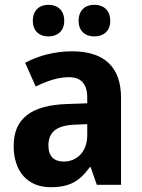

<svg xmlns="http://www.w3.org/2000/svg" viewBox="-20 -771 593 801"><path d="M117 -684C117 -641 145 -619 182 -619C219 -619 248 -641 248 -684C248 -729 219 -751 182 -751C145 -751 117 -729 117 -684ZM308 -684C308 -641 336 -619 374 -619C411 -619 440 -641 440 -684C440 -729 411 -751 374 -751C336 -751 308 -729 308 -684ZM281 -557C209 -557 140 -539 85 -509L129 -410C178 -434 223 -449 268 -449C317 -449 344 -422 344 -364V-340L259 -337C112 -332 37 -278 37 -162C37 -55 96 10 191 10C272 10 313 -16 355 -74H358L384 0H485V-363C485 -493 413 -557 281 -557ZM293 -251 344 -253V-207C344 -138 301 -97 246 -97C207 -97 182 -117 182 -164C182 -217 212 -248 293 -251Z"/></svg>

Font: Noto Sans Arabic UI SmCn
Style: Bold
Weight: 700
Width: 4
Designer: Monotype Design Team, Nadine Chahine and Nizar Qandah
Foundry: Monotype Imaging Inc.
Version: Version 2.010